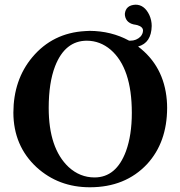

<svg xmlns="http://www.w3.org/2000/svg" viewBox="-20 -790 770 820"><path d="M351.1 -616.2Q257.8 -616.2 215.3 -507.3Q188 -436.5 188 -329.1Q188 -156.7 272.9 -76.7Q321.3 -32.2 383.8 -32.2Q476.6 -32.2 518.1 -144.5Q543 -212.9 543 -308.1Q543 -499.5 452.6 -577.6Q407.7 -615.7 351.1 -616.2ZM693.8 -329.1Q693.4 -181.6 607.9 -88.9Q515.1 9.8 363.8 9.8Q230 9.8 136.2 -75.7Q37.6 -167 37.1 -309.1Q37.6 -449.7 118.2 -545.9Q205.1 -649.4 343.3 -657.2Q353 -657.7 362.8 -658.2Q455.6 -657.7 531.7 -616.2H536.1Q563 -616.2 580.6 -634.3Q590.3 -645.5 590.8 -659.2Q590.8 -675.3 566.9 -682.6Q563 -683.6 560.1 -684.1Q519.5 -689 513.7 -723.1Q513.2 -727.5 513.2 -731Q517.1 -768.1 559.1 -770Q596.7 -770 617.7 -726.1Q627.9 -703.6 627.9 -679.2Q626.5 -606.9 569.8 -591.3Q680.2 -507.8 692.4 -362.3Q693.8 -345.2 693.8 -329.1Z"/></svg>

Font: Linux Libertine O
Style: Bold
Weight: 700
Designer: Philipp H. Poll
Foundry: Philipp H. Poll
Version: Version 5.0.0